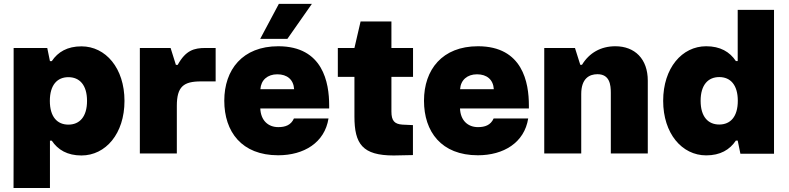

<svg xmlns="http://www.w3.org/2000/svg" viewBox="-20 -780 4013 976"><path d="M49.3 -83 48.8 175.8H233.9V-64.9H243.2C274.4 -18.1 322.8 10.3 394 10.3C517.1 10.3 612.8 -100.6 612.8 -267.1C612.8 -433.6 517.1 -544.4 394 -544.4C322.8 -544.4 274.4 -516.1 243.2 -469.2H233.9L220.2 -536.1H49.3ZM233.4 -267.1C233.4 -348.1 271 -387.7 327.6 -387.7C384.3 -387.7 422.4 -348.1 422.4 -267.1C422.4 -186 384.3 -146.5 327.6 -146.5C271 -146.5 233.4 -186 233.4 -267.1Z M878.9 -241.7C878.9 -339.8 913.1 -366.2 1001.5 -366.2H1076.2V-536.1H1024.4C967.3 -536.1 924.3 -524.9 883.3 -450.2H874V-450.7L847.2 -536.1H690.9V0H878.9Z M1394 9.3C1524.9 9.3 1630.4 -54.7 1649.9 -177.7H1474.1C1459 -143.6 1429.7 -133.8 1394.5 -133.8C1343.3 -133.8 1305.7 -167.5 1303.2 -228.5H1653.3V-244.1C1653.3 -358.9 1622.6 -544.9 1394.5 -544.9C1212.9 -544.9 1120.1 -425.8 1120.1 -268.1C1120.1 -110.8 1208 9.3 1394 9.3ZM1302.7 -582.5H1440.9L1565.4 -760.3H1397.5ZM1303.7 -326.7C1306.6 -373 1339.8 -402.3 1389.6 -402.3C1439.5 -402.3 1472.2 -375.5 1475.1 -326.7Z M1981.4 10.3 2079.1 8.3V-144L2025.4 -146.5C1985.8 -149.4 1969.7 -165.5 1969.7 -212.9V-389.2H2079.6V-536.1H1969.7V-670.9H1813L1781.7 -536.1H1697.3V-389.2H1781.7V-188C1781.7 -48.3 1822.3 10.3 1981.4 10.3Z M2409.2 9.3C2540 9.3 2645.5 -54.7 2665 -177.7H2489.3C2474.1 -143.6 2444.8 -133.8 2409.7 -133.8C2358.4 -133.8 2320.8 -167.5 2318.4 -228.5H2668.5V-244.1C2668.5 -358.9 2637.7 -544.9 2409.7 -544.9C2228 -544.9 2135.3 -425.8 2135.3 -268.1C2135.3 -110.8 2223.1 9.3 2409.2 9.3ZM2318.8 -326.7C2321.8 -373 2355 -402.3 2404.8 -402.3C2454.6 -402.3 2487.3 -375.5 2490.2 -326.7Z M2902.8 -536.1H2746.6V0H2934.6V-302.2C2934.6 -380.9 2975.6 -402.8 3017.1 -402.8C3080.1 -402.8 3085 -347.7 3085 -307.6V0H3272.9V-370.1C3272.9 -480.5 3207 -544.9 3107.9 -544.9C3034.7 -544.9 2975.6 -511.7 2938.5 -450.7H2929.7Z M3914.6 -730H3730V-469.7H3720.7C3689.5 -516.6 3641.1 -544.9 3569.8 -544.9C3446.8 -544.9 3351.1 -434.1 3351.1 -267.6C3351.1 -101.1 3446.8 9.8 3569.8 9.8C3641.1 9.8 3689.5 -18.6 3720.7 -65.4H3730L3743.7 1.5H3914.6ZM3541.5 -267.6C3541.5 -348.6 3579.6 -388.2 3636.2 -388.2C3692.9 -388.2 3730.5 -348.6 3730.5 -267.6C3730.5 -186.5 3692.9 -147 3636.2 -147C3579.6 -147 3541.5 -186.5 3541.5 -267.6Z"/></svg>

Font: Wand UI Pro Black
Style: Regular
Weight: 900
Designer: Andreas Faust
Version: Version 1.003;FEAKit 1.0